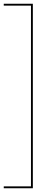

<svg xmlns="http://www.w3.org/2000/svg" viewBox="-22 -758 253 1023"><path d="M-2 245V235H143V-728H-2V-738H153V245Z"/></svg>

Font: HK Grotesk Thin
Style: Regular
Weight: 100
Designer: Alfredo Marco Pradil
Foundry: Hanken Design Co.
Version: Version 3.001